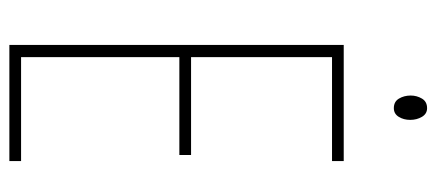

<svg xmlns="http://www.w3.org/2000/svg" viewBox="-281 -651 932 410"><g transform="rotate(90 185.0 -446.0)"><path d="M76 0V-714H324V-689H102V-388H311V-363H102V-25H324V0ZM236 -856Q236 -842 229.5 -831.5Q223 -821 211 -821Q197 -821 190.5 -832Q184 -843 184 -857Q184 -870 190.5 -881Q197 -892 211 -892Q223 -892 229.5 -881Q236 -870 236 -856Z"/></g></svg>

Font: Noto Sans Display Thin Cond
Style: Regular
Weight: 250
Width: 3
Designer: Monotype Design team
Foundry: Monotype Imaging Inc.
Version: Version 1.000